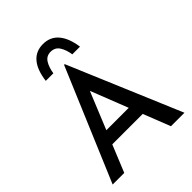

<svg xmlns="http://www.w3.org/2000/svg" viewBox="-259 -1081 1218 1218"><g transform="rotate(-45 350.0 -471.5)"><path d="M28 0 347 -755H353L672 0H551L319 -591L394 -640L132 0ZM221 -272H481L517 -182H190ZM345 -943Q410 -943 449 -897Q488 -851 500 -765H431Q424 -812 404 -843Q384 -874 345 -874Q307 -874 287.5 -843Q268 -812 261 -765H193Q204 -853 242.5 -898Q281 -943 345 -943Z"/></g></svg>

Font: Reem Kufi Fun
Style: Regular
Weight: 400
Designer: Khaled Hosny
Version: Version 1.005